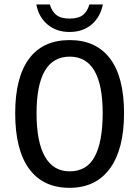

<svg xmlns="http://www.w3.org/2000/svg" viewBox="-20 -853 640 882"><path d="M549.8 -332.5Q549.8 -168 485.1 -79.1Q420.4 9.8 299.3 9.8Q177.7 9.8 113.8 -77.6Q49.8 -165 49.8 -332.5Q49.8 -497.1 113.3 -583Q176.8 -668.9 300.3 -668.9Q420.9 -668.9 485.4 -584.2Q549.8 -499.5 549.8 -332.5ZM451.7 -332.5Q451.7 -592.8 300.3 -592.8Q147.9 -592.8 147.9 -332.5Q147.9 -200.7 186.5 -133.3Q225.1 -65.9 299.8 -65.9Q379.4 -65.9 415.5 -134.3Q451.7 -202.6 451.7 -332.5ZM299.3 -706.1Q238.8 -706.1 198 -740.7Q157.2 -775.4 147 -832.5H209Q217.3 -801.8 238.3 -784.7Q259.3 -767.6 299.3 -767.6Q340.8 -767.6 361.6 -784.7Q382.3 -801.8 390.6 -832.5H452.6Q440.9 -774.4 400.6 -740.2Q360.4 -706.1 299.3 -706.1Z"/></svg>

Font: Liberation Mono
Style: Regular
Weight: 400
Monospace: yes
Designer: Steve Matteson
Foundry: Ascender Corporation
Version: Version 2.1.5